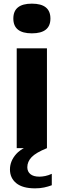

<svg xmlns="http://www.w3.org/2000/svg" viewBox="-20 -811 348 1051"><path d="M71.5 0V-546.5H237V0ZM154.5 -628.5Q53 -628.5 53 -709.5Q53 -791 154.5 -791Q256 -791 256 -709.5Q256 -628.5 154.5 -628.5ZM172 220Q104 220 69.2 191.8Q34.5 163.5 34.5 116.5Q34.5 70 69.5 31.2Q104.5 -7.5 195.5 -34L237 0Q176.5 24.5 153 49.2Q129.5 74 129.5 104.5Q129.5 128 146.2 142Q163 156 195.5 156Q210.5 156 227.8 152.5Q245 149 263.5 140.5V203Q243.5 210.5 221.5 215.2Q199.5 220 172 220Z"/></svg>

Font: Encode Sans Expanded
Style: Bold
Weight: 700
Width: 7
Designer: Multiple Designers
Foundry: Impallari Type
Version: Version 3.000; ttfautohint (v1.8.3) -l 8 -r 50 -G 200 -x 14 